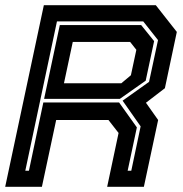

<svg xmlns="http://www.w3.org/2000/svg" viewBox="-32 -720 706 740"><path d="M-12 0 137 -700H568.5L649.5 -597L603.5 -380L530.5 -324L577.5 -257.5L522.5 0H381L425 -207.5L386 -257.5H184.5L129.5 0ZM65.5 -62H79.5L135 -325H427L495.5 -229L460 -62H474L510 -233L440.5 -332L542.5 -404.5L577 -565.5L520 -637.5H187.5ZM214.5 -399H435.5L472.5 -430L493.5 -528L469.5 -558.5H248.5ZM138 -339 198.5 -623.5H512L562 -561.5L529.5 -409L430 -339Z"/></svg>

Font: Tourney
Style: Bold Italic
Weight: 700
Italic angle: -12°
Version: Version 1.015